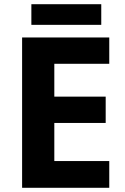

<svg xmlns="http://www.w3.org/2000/svg" viewBox="-20 -892 592 912"><path d="M499 0H85V-714H499V-589H238V-433H482V-308H238V-127H499ZM461 -872V-774H129V-872Z"/></svg>

Font: Noto Sans Thai Looped
Style: Bold
Weight: 700
Designer: Sasikarn Vongin, Ben Mitchell
Foundry: The Fontpad Ltd
Version: Version 1.001; ttfautohint (v1.8.4.7-5d5b)